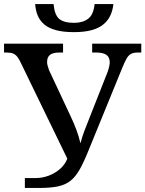

<svg xmlns="http://www.w3.org/2000/svg" viewBox="-20 -930 719 950"><path d="M345 -771Q292 -771 256 -781Q220 -791 198.5 -809.5Q177 -828 166.5 -853.5Q156 -879 154 -910H245Q250 -856 273 -836.5Q296 -817 347 -817Q390 -817 416.5 -837.5Q443 -858 448 -910H541Q538 -880 526.5 -854.5Q515 -829 492.5 -810Q470 -791 434 -781Q398 -771 345 -771ZM103 0V-49H156Q190 -49 221.5 -61Q253 -73 277.5 -94.5Q302 -116 313 -145L84 -617Q75 -637 66 -648.5Q57 -660 45 -665Q33 -670 13 -670H0V-714H292V-670H272Q243 -670 228 -659Q213 -648 213 -623Q213 -614 216 -604Q219 -594 223 -582L327 -360Q344 -325 357.5 -289Q371 -253 378 -221Q386 -251 396.5 -279.5Q407 -308 422 -345L512 -573Q517 -587 520 -600Q523 -613 523 -621Q523 -647 506.5 -658.5Q490 -670 457 -670H436V-714H679V-670H660Q641 -670 628.5 -663.5Q616 -657 606.5 -640.5Q597 -624 584 -592L419 -188Q395 -128 374 -91Q353 -54 327.5 -34.5Q302 -15 265.5 -7.5Q229 0 174 0Z"/></svg>

Font: ET Text
Style: Regular
Weight: 470
Designer: Monotype Design Team
Foundry: Monotype Imaging Inc.
Version: Version 2.009